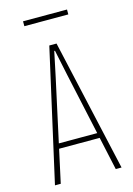

<svg xmlns="http://www.w3.org/2000/svg" viewBox="-132 -957 712 1025"><g transform="rotate(-15 224.0 -445.0)"><path d="M40 0 204 -729H244L408 0H376L255 -556L226 -694H222L193 -556L72 0ZM105 -183 111 -211H337L343 -183ZM102 -863V-890H345V-863Z"/></g></svg>

Font: Hubot Sans Condensed ExtraLight
Style: Regular
Weight: 200
Width: 3
Designer: Deni Anggara
Foundry: GitHub, Inc., Subsidiary of Microsoft Corporation
Version: Version 2.000